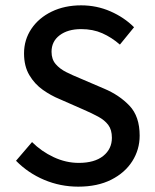

<svg xmlns="http://www.w3.org/2000/svg" viewBox="-20 -687 580 719"><path d="M273 12Q206 12 145.5 -13.5Q85 -39 40 -85L100 -155Q135 -120 181 -98.5Q227 -77 275 -77Q334 -77 366.5 -103Q399 -129 399 -171Q399 -201 385.5 -219Q372 -237 348 -250Q324 -263 294 -276L203 -316Q171 -329 140.5 -350.5Q110 -372 90 -405.5Q70 -439 70 -487Q70 -538 97.5 -579Q125 -620 173.5 -643.5Q222 -667 284 -667Q342 -667 393.5 -644.5Q445 -622 482 -585L429 -520Q398 -547 363 -562.5Q328 -578 284 -578Q234 -578 203.5 -555Q173 -532 173 -493Q173 -465 188.5 -447Q204 -429 228 -417Q252 -405 279 -394L370 -355Q427 -331 465 -291Q503 -251 503 -179Q503 -127 475.5 -83.5Q448 -40 396.5 -14Q345 12 273 12Z"/></svg>

Font: Assistant SemiBold
Style: Regular
Weight: 600
Designer: Hebrew By Ben Nathan, Latin by Paul Hunt
Version: Version 3.000